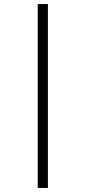

<svg xmlns="http://www.w3.org/2000/svg" viewBox="-20 -821 420 942"><path d="M165 -801H215V101H165Z"/></svg>

Font: Jldddboxgfspflltxgxzjzlszac
Style: Regular
Weight: 300
Designer: Carrois Corporate & Edenspiekermann
Foundry: Carrois Corporate GbR & Edenspiekermann AG
Version: Version 2.001